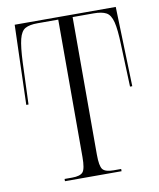

<svg xmlns="http://www.w3.org/2000/svg" viewBox="-81 -778 696 842"><g transform="rotate(-10 267.0 -357.0)"><path d="M140 0V-10H174Q210 -10 222 -24.5Q234 -39 234 -91V-703H142Q106 -703 87 -692.5Q68 -682 59.5 -648Q51 -614 48 -545L41 -359H31L42 -714H492L503 -359H493L486 -546Q484 -615 475.5 -648.5Q467 -682 447.5 -692.5Q428 -703 392 -703H298V-91Q298 -39 310 -24.5Q322 -10 358 -10H392V0Z"/></g></svg>

Font: Noto Serif Display Condensed Light
Style: Regular
Weight: 300
Width: 3
Designer: Monotype Design Team
Foundry: Monotype Imaging Inc.
Version: Version 2.009